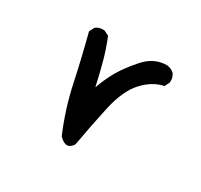

<svg xmlns="http://www.w3.org/2000/svg" viewBox="-97 -530 693 661"><g transform="rotate(30 250.0 -199.5)"><path d="M203.1 -11.7Q166 -98.6 146.5 -190.4Q127 -282.2 103.5 -372.1L113.3 -391.6Q127 -403.3 148.4 -401.4L168 -391.6Q185.5 -348.6 197.3 -304.7Q209 -260.7 218.8 -215.8Q232.4 -254.9 252 -289.1Q271.5 -323.2 308.1 -364.3Q344.7 -405.3 395.5 -405.3Q411.1 -403.3 422.9 -393.6Q434.6 -379.9 432.6 -358.4L422.9 -338.9Q378.9 -330.1 342.8 -290.5Q306.6 -251 289.1 -170.9Q271.5 -90.8 257.8 -11.7Q236.3 22.5 203.1 -11.7Z"/></g></svg>

Font: NaikaiFont
Style: Regular
Weight: 400
Version: Version 1.67